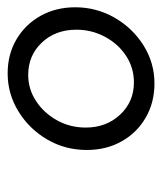

<svg xmlns="http://www.w3.org/2000/svg" viewBox="20 -770 433 514"><g transform="rotate(-90 237.0 -513.5)"><path d="M270 -317Q219 -317 178.5 -340.5Q138 -364 115 -405Q92 -446 92 -498Q92 -556 120 -604Q148 -652 195 -681Q242 -710 297 -710Q348 -710 388 -686.5Q428 -663 451 -622Q474 -581 474 -529Q474 -472 446 -423.5Q418 -375 371.5 -346Q325 -317 270 -317ZM273 -372Q312 -372 344 -393Q376 -414 395 -449.5Q414 -485 414 -526Q414 -582 379.5 -618.5Q345 -655 293 -655Q255 -655 223 -634Q191 -613 171.5 -578Q152 -543 152 -501Q152 -446 186.5 -409Q221 -372 273 -372Z"/></g></svg>

Font: Red Hat Text VF
Style: Italic
Weight: 300
Italic angle: -12°
Designer: Pentagram, MCKL
Foundry: Pentagram, MCKL
Version: Version 1.023